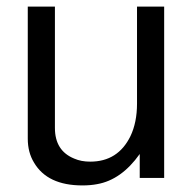

<svg xmlns="http://www.w3.org/2000/svg" viewBox="-20 -544 596 587"><path d="M481.9 0H407.2V-73.2Q351.1 5.9 276.9 19Q256.8 22.9 231.9 22.9Q125 22.9 84 -46.9Q64.9 -78.1 64.9 -120.1V-523.9H147.9V-152.8Q147.9 -83 207 -59.1Q228 -49.8 255.9 -49.8Q340.8 -49.8 378.9 -127.9Q398.9 -169.9 398.9 -227.1V-523.9H481.9Z"/></svg>

Font: SolaimanLipi
Style: Normal
Weight: 400
Designer: Solaiman Karim
Foundry: Al Mamun Sumon
Version: Version 2.000